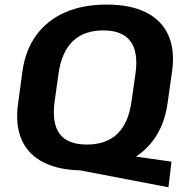

<svg xmlns="http://www.w3.org/2000/svg" viewBox="-20 -730 804 834"><path d="M276.1 0 327.4 -84.1 724.9 -27.8 711.7 83.5ZM342 10.1Q239 10.1 171 -23.7Q102.9 -57.5 74.2 -122.6Q45.5 -187.7 58.5 -279.8L77.4 -420.2Q90.4 -512.8 137.9 -577.6Q185.4 -642.5 262.7 -676.3Q340.1 -710.1 443 -710.1Q546.4 -710.1 614 -676.3Q681.6 -642.5 711 -577.6Q740.5 -512.8 727.5 -420.2L707.6 -279.8Q694.6 -187.7 647.1 -122.6Q599.6 -57.5 522.5 -23.7Q445.4 10.1 342 10.1ZM357.2 -102.1Q441.5 -102.1 489.9 -148.8Q538.3 -195.4 551.2 -289.2L568.6 -410.8Q581.5 -504.6 546.3 -551.2Q511.1 -597.9 428.8 -597.9Q344.9 -597.9 296.3 -551.2Q247.7 -504.6 234.3 -410.8L217.3 -289.2Q204.5 -195.4 238.9 -148.8Q273.4 -102.1 357.2 -102.1Z"/></svg>

Font: Pathway Extreme 8pt Thin 12pt
Style: Italic
Weight: 100
Italic angle: -8°
Version: Version 1.001;gftools[0.9.26]